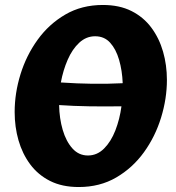

<svg xmlns="http://www.w3.org/2000/svg" viewBox="-20 -746 708 773"><path d="M297 7Q230 7 181.5 -17.5Q133 -42 101.5 -84.5Q70 -127 54.5 -181Q39 -235 39 -295Q39 -371 62.5 -447Q86 -523 131.5 -586Q177 -649 243 -687.5Q309 -726 394 -726Q461 -726 509.5 -701.5Q558 -677 589.5 -634.5Q621 -592 636.5 -538Q652 -484 652 -424Q652 -349 628.5 -272.5Q605 -196 559.5 -133Q514 -70 448 -31.5Q382 7 297 7ZM363 -600Q327 -600 299 -574Q271 -548 252.5 -505.5Q234 -463 225 -414Q355 -405 474 -411Q472 -462 459.5 -505Q447 -548 423.5 -574Q400 -600 363 -600ZM334 -120Q371 -120 399 -148Q427 -176 444.5 -221Q462 -266 469 -318Q403 -317 339 -318Q275 -319 218 -323Q219 -269 232.5 -223Q246 -177 271.5 -148.5Q297 -120 334 -120Z"/></svg>

Font: Agbalumo
Style: Regular
Weight: 400
Designer: Raphael Alegbeleye
Foundry: Sorkin Type Co.
Version: Version 1.000; ttfautohint (v1.8.4)